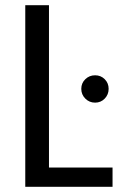

<svg xmlns="http://www.w3.org/2000/svg" viewBox="-20 -717 472 737"><path d="M77 -697H168V-74H412V0H77ZM345 -323Q323 -323 307.5 -338.5Q292 -354 292 -376Q292 -398 307.5 -413Q323 -428 345 -428Q367 -428 382 -413Q397 -398 397 -376Q397 -354 382 -338.5Q367 -323 345 -323Z"/></svg>

Font: DVN-Poppins
Style: Regular
Weight: 400
Designer: Ninad Kale (Devanagari), Jonny Pinhorn (Latin)
Foundry: Indian Type Foundry
Version: 4.004